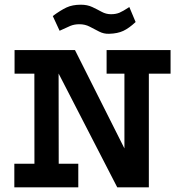

<svg xmlns="http://www.w3.org/2000/svg" viewBox="-20 -804 780 824"><path d="M42.5 -589H301.8L514 -167V-487.8H437.5V-589H712V-487.8H618.8V0H483.2L231.5 -488.5L232 -101.2H316V0H41.5V-101.2H127.8L127.5 -487.8H42.5ZM235.8 -672 206.5 -735.2Q240 -760 265.4 -771.9Q290.8 -783.8 327 -783.8Q354.8 -783.8 376 -773.8Q397.2 -763.8 416.1 -753.4Q435 -743 456.5 -743Q477.2 -743 492.8 -749.5Q508.2 -756 535 -773.8L562 -709.5Q533.8 -683 509.2 -671.5Q484.8 -660 448.5 -659Q425.8 -658 405.5 -668.5Q385.2 -679 365.1 -689.5Q345 -700 321 -700Q299 -700 281.9 -692.9Q264.8 -685.8 235.8 -672Z"/></svg>

Font: Podkova VF Beta
Style: Regular
Weight: 400
Designer: Ilya Yudin
Foundry: Cyreal (www.cyreal.org)
Version: Version 2.100